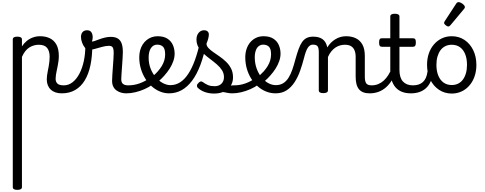

<svg xmlns="http://www.w3.org/2000/svg" viewBox="-20 -859 4553 1802"><path d="M142 923Q121 923 110.5 916.5Q100 910 100 897V-489Q100 -502 110.5 -508.5Q121 -515 142 -515Q164 -515 175 -508.5Q186 -502 186 -489V-424Q205 -453 231 -474.5Q257 -496 289 -507.5Q321 -519 356 -519Q408 -519 447.5 -500Q487 -481 509.5 -440.5Q532 -400 532 -334Q532 -310 529 -286.5Q526 -263 521.5 -240.5Q517 -218 512.5 -197Q508 -176 505 -156.5Q502 -137 502 -120Q502 -91 519 -74.5Q536 -58 579 -58Q593 -58 599.5 -46.5Q606 -35 604.5 -20.5Q603 -6 592 5.5Q581 17 560 17Q493 17 456 -18.5Q419 -54 419 -115Q419 -131 421.5 -150.5Q424 -170 428.5 -191.5Q433 -213 437 -236Q441 -259 443.5 -281.5Q446 -304 446 -326Q446 -379 422.5 -409Q399 -439 344 -439Q322 -439 299.5 -433Q277 -427 256 -414Q235 -401 217.5 -379Q200 -357 186 -325V897Q186 910 175 916.5Q164 923 142 923Z M560 17Q541 17 534.5 5.5Q528 -6 532 -20.5Q536 -35 548 -46.5Q560 -58 579 -58Q624 -58 661 -87Q698 -116 725 -167Q752 -218 766.5 -285.5Q781 -353 781 -429Q781 -441 791 -446.5Q801 -452 813.5 -452Q826 -452 836 -446.5Q846 -441 846 -429Q846 -327 828.5 -245Q811 -163 775.5 -104.5Q740 -46 686 -14.5Q632 17 560 17Z M1163 17Q1140 17 1117 10.5Q1094 4 1074.5 -9.5Q1055 -23 1043.5 -45.5Q1032 -68 1032 -100Q1032 -125 1034.5 -159Q1037 -193 1039.5 -230.5Q1042 -268 1044.5 -302Q1047 -336 1047 -361Q1047 -400 1037.5 -414.5Q1028 -429 1002 -429Q974 -429 938 -419Q902 -409 868 -399.5Q834 -390 813 -390Q795 -390 778.5 -409.5Q762 -429 751 -457.5Q740 -486 740 -513Q740 -531 746.5 -545Q753 -559 765.5 -567Q778 -575 796 -575Q827 -575 838.5 -555Q850 -535 850 -510Q850 -499 848 -488Q846 -477 843 -469Q853 -469 871.5 -475.5Q890 -482 914 -491Q938 -500 965.5 -506.5Q993 -513 1020 -513Q1060 -513 1085 -498Q1110 -483 1121.5 -451.5Q1133 -420 1133 -369Q1133 -346 1130.5 -310.5Q1128 -275 1125.5 -237Q1123 -199 1120.5 -166Q1118 -133 1118 -115Q1118 -84 1135 -71Q1152 -58 1182 -58Q1196 -58 1203 -46.5Q1210 -35 1208.5 -20.5Q1207 -6 1196 5.5Q1185 17 1163 17Z M1165 17Q1146 17 1139.5 5.5Q1133 -6 1137 -20.5Q1141 -35 1153 -46.5Q1165 -58 1184 -58Q1240 -58 1291.5 -77Q1343 -96 1380 -124Q1394 -133 1404 -128Q1414 -123 1419 -110.5Q1424 -98 1422.5 -84.5Q1421 -71 1410 -64Q1378 -41 1336.5 -22.5Q1295 -4 1251 6.5Q1207 17 1165 17Z M1384 -121Q1406 -136 1425.5 -153.5Q1445 -171 1461 -189Q1483 -214 1498.5 -239.5Q1514 -265 1522 -292.5Q1530 -320 1530 -349Q1530 -401 1510 -420.5Q1490 -440 1456 -440Q1442 -440 1435.5 -452Q1429 -464 1429.5 -479.5Q1430 -495 1437.5 -507Q1445 -519 1459 -519Q1516 -519 1551.5 -496Q1587 -473 1603 -435.5Q1619 -398 1619 -355Q1619 -321 1606.5 -285Q1594 -249 1572 -214.5Q1550 -180 1521 -148Q1500 -124 1476 -103Q1452 -82 1426 -64Z M1567 17Q1523 17 1481.5 0Q1440 -17 1405 -48Q1370 -79 1343.5 -121.5Q1317 -164 1302 -214.5Q1287 -265 1287 -321Q1287 -355 1295 -385.5Q1303 -416 1318.5 -440.5Q1334 -465 1355.5 -482.5Q1377 -500 1403 -509.5Q1429 -519 1459 -519Q1468 -519 1472.5 -507Q1477 -495 1476 -479.5Q1475 -464 1469.5 -452Q1464 -440 1455 -440Q1436 -440 1421.5 -431.5Q1407 -423 1396.5 -407.5Q1386 -392 1380.5 -369.5Q1375 -347 1375 -319Q1375 -262 1393.5 -215Q1412 -168 1442.5 -133Q1473 -98 1509 -79Q1545 -60 1580 -60Q1628 -60 1669.5 -86Q1711 -112 1746 -164.5Q1781 -217 1809.5 -295.5Q1838 -374 1860 -478Q1862 -487 1877 -487.5Q1892 -488 1906 -481Q1920 -474 1917 -459Q1895 -341 1861.5 -251.5Q1828 -162 1783.5 -102.5Q1739 -43 1685 -13Q1631 17 1567 17Z M2158 17Q2134 17 2109.5 11.5Q2085 6 2061.5 3.5Q2038 1 2013 12L2034 -16Q2069 -34 2093.5 -43Q2118 -52 2137.5 -55Q2157 -58 2177 -58Q2186 -58 2188 -46.5Q2190 -35 2186 -20.5Q2182 -6 2174.5 5.5Q2167 17 2158 17ZM1989 19Q1943 19 1903 5Q1863 -9 1835 -36Q1828 -44 1828.5 -56Q1829 -68 1843 -81Q1854 -92 1863 -94.5Q1872 -97 1883 -89Q1909 -70 1933.5 -60Q1958 -50 1995 -50Q2035 -50 2058.5 -73.5Q2082 -97 2082 -135Q2082 -171 2063.5 -200Q2045 -229 2015.5 -254.5Q1986 -280 1953 -304.5Q1920 -329 1890.5 -356Q1861 -383 1842.5 -415.5Q1824 -448 1824 -488Q1824 -526 1844 -550.5Q1864 -575 1895 -575Q1916 -575 1928 -564.5Q1940 -554 1940 -535Q1940 -519 1934.5 -497.5Q1929 -476 1918 -450Q1918 -428 1936 -408.5Q1954 -389 1982.5 -369.5Q2011 -350 2042.5 -328Q2074 -306 2102.5 -278.5Q2131 -251 2149 -215.5Q2167 -180 2167 -133Q2167 -66 2118.5 -23.5Q2070 19 1989 19Z M2159 17Q2140 17 2133.5 5.5Q2127 -6 2131 -20.5Q2135 -35 2147 -46.5Q2159 -58 2178 -58Q2234 -58 2285.5 -77Q2337 -96 2374 -124Q2388 -133 2398 -128Q2408 -123 2413 -110.5Q2418 -98 2416.5 -84.5Q2415 -71 2404 -64Q2372 -41 2330.5 -22.5Q2289 -4 2245 6.5Q2201 17 2159 17Z M2378 -121Q2400 -136 2419.5 -153.5Q2439 -171 2455 -189Q2477 -214 2492.5 -239.5Q2508 -265 2516 -292.5Q2524 -320 2524 -349Q2524 -401 2504 -420.5Q2484 -440 2450 -440Q2436 -440 2429.5 -452Q2423 -464 2423.5 -479.5Q2424 -495 2431.5 -507Q2439 -519 2453 -519Q2510 -519 2545.5 -496Q2581 -473 2597 -435.5Q2613 -398 2613 -355Q2613 -321 2600.5 -285Q2588 -249 2566 -214.5Q2544 -180 2515 -148Q2494 -124 2470 -103Q2446 -82 2420 -64Z M2566 17Q2520 17 2477.5 0Q2435 -17 2399.5 -48Q2364 -79 2337.5 -121.5Q2311 -164 2296.5 -214.5Q2282 -265 2282 -321Q2282 -364 2294.5 -400.5Q2307 -437 2330 -463.5Q2353 -490 2384.5 -504.5Q2416 -519 2453 -519Q2467 -519 2473.5 -507Q2480 -495 2479.5 -479.5Q2479 -464 2471 -452Q2463 -440 2449 -440Q2436 -440 2424 -435Q2412 -430 2402 -420.5Q2392 -411 2385.5 -397Q2379 -383 2375 -364.5Q2371 -346 2371 -323Q2371 -266 2388 -218Q2405 -170 2433.5 -134.5Q2462 -99 2497 -79.5Q2532 -60 2568 -60Q2609 -60 2638 -78Q2667 -96 2687.5 -128.5Q2708 -161 2723.5 -205.5Q2739 -250 2753 -304Q2768 -358 2782.5 -398Q2797 -438 2815 -464Q2833 -490 2858 -502.5Q2883 -515 2919 -515Q2933 -515 2939.5 -503.5Q2946 -492 2945.5 -477.5Q2945 -463 2937.5 -451.5Q2930 -440 2916 -440Q2902 -440 2890.5 -433Q2879 -426 2869 -411Q2859 -396 2850 -371Q2841 -346 2832 -310Q2817 -252 2796.5 -194Q2776 -136 2745 -88Q2714 -40 2670.5 -11.5Q2627 17 2566 17Z M3449 17Q3415 17 3390 7.5Q3365 -2 3349 -21.5Q3333 -41 3325.5 -70.5Q3318 -100 3318 -140V-326Q3318 -361 3307.5 -386.5Q3297 -412 3275 -425.5Q3253 -439 3216 -439Q3195 -439 3172.5 -433Q3150 -427 3129.5 -413.5Q3109 -400 3090.5 -378Q3072 -356 3058 -324V-11Q3058 2 3047 8.5Q3036 15 3014 15Q2993 15 2982.5 8.5Q2972 2 2972 -11V-369Q2972 -411 2960 -425.5Q2948 -440 2917 -440Q2902 -440 2895 -451.5Q2888 -463 2888 -477.5Q2888 -492 2896 -503.5Q2904 -515 2919 -515Q2946 -515 2967.5 -509.5Q2989 -504 3005.5 -492.5Q3022 -481 3033 -463.5Q3044 -446 3050 -422L3052 -414Q3066 -438 3085 -457Q3104 -476 3126.5 -490Q3149 -504 3174.5 -511.5Q3200 -519 3228 -519Q3280 -519 3319.5 -500Q3359 -481 3381.5 -440.5Q3404 -400 3404 -334V-140Q3404 -95 3417.5 -76.5Q3431 -58 3468 -58Q3482 -58 3489 -46.5Q3496 -35 3494.5 -20.5Q3493 -6 3482 5.5Q3471 17 3449 17Z M3449 17Q3435 17 3428.5 5.5Q3422 -6 3423.5 -20.5Q3425 -35 3436 -46.5Q3447 -58 3468 -58Q3502 -58 3530.5 -70Q3559 -82 3582 -103Q3605 -124 3623.5 -153Q3642 -182 3655 -216Q3661 -231 3673 -229.5Q3685 -228 3693.5 -219Q3702 -210 3699 -199Q3683 -148 3659 -108Q3635 -68 3603.5 -40Q3572 -12 3533.5 2.5Q3495 17 3449 17Z M3837 17Q3789 17 3753 3Q3717 -11 3692.5 -39Q3668 -67 3655.5 -108Q3643 -149 3643 -203V-420H3565Q3550 -420 3544 -429Q3538 -438 3538 -460Q3538 -483 3544 -491.5Q3550 -500 3565 -500H3643V-704Q3643 -717 3653.5 -723.5Q3664 -730 3685 -730Q3707 -730 3718 -723.5Q3729 -717 3729 -704V-500H3855Q3870 -500 3876.5 -491.5Q3883 -483 3883 -460Q3883 -438 3876.5 -429Q3870 -420 3855 -420H3729V-203Q3729 -167 3737 -140Q3745 -113 3761 -95Q3777 -77 3800.5 -67.5Q3824 -58 3855 -58Q3869 -58 3876 -46.5Q3883 -35 3881.5 -20.5Q3880 -6 3869 5.5Q3858 17 3837 17Z M3837 17Q3823 17 3816.5 5.5Q3810 -6 3811.5 -20.5Q3813 -35 3824 -46.5Q3835 -58 3856 -58Q3886 -58 3909.5 -66Q3933 -74 3950 -90Q3967 -106 3977.5 -130Q3988 -154 3992 -186Q3994 -201 4007 -205.5Q4020 -210 4032.5 -205.5Q4045 -201 4043 -186Q4039 -133 4022 -94.5Q4005 -56 3978 -31.5Q3951 -7 3915.5 5Q3880 17 3837 17Z M4220 19Q4153 19 4100.5 -16Q4048 -51 4018 -111.5Q3988 -172 3988 -250Q3988 -309 4005 -358Q4022 -407 4053.5 -443Q4085 -479 4127 -499Q4169 -519 4220 -519Q4287 -519 4339 -484.5Q4391 -450 4421 -389Q4451 -328 4451 -250Q4451 -203 4440 -162Q4429 -121 4408.5 -88Q4388 -55 4359.5 -31Q4331 -7 4295.5 6Q4260 19 4220 19ZM4220 -61Q4253 -61 4279.5 -74Q4306 -87 4324.5 -112Q4343 -137 4353 -172Q4363 -207 4363 -250Q4363 -308 4346 -350.5Q4329 -393 4297 -416Q4265 -439 4220 -439Q4187 -439 4160 -426Q4133 -413 4114.5 -388Q4096 -363 4086 -328.5Q4076 -294 4076 -250Q4076 -192 4093.5 -149.5Q4111 -107 4143 -84Q4175 -61 4220 -61Z M4189 -610Q4178 -610 4163 -622Q4148 -634 4148 -644Q4148 -647 4149 -650Q4150 -653 4154 -660L4261 -824Q4266 -832 4271.5 -835.5Q4277 -839 4285 -839Q4295 -839 4308.5 -831.5Q4322 -824 4332.5 -813.5Q4343 -803 4343 -794Q4343 -787 4340.5 -782.5Q4338 -778 4331 -770L4208 -623Q4196 -610 4189 -610Z"/></svg>

Font: Playwrite FR Trad
Style: Regular
Weight: 400
Designer: Veronika Burian, José Scaglione
Foundry: TypeTogether
Version: Version 1.000